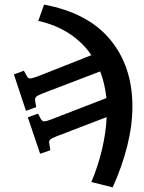

<svg xmlns="http://www.w3.org/2000/svg" viewBox="-20 -559 621 828"><path d="M466 249 374 226Q403 157 420 85Q437 13 440 -54L226 28Q205 36 197 42.5Q189 49 193 62L197 89L153 104L100 -53L144 -69L155 -48Q162 -35 171 -35.5Q180 -36 201 -44L439 -136Q432 -200 412 -251L166 -157Q145 -149 137 -142.5Q129 -136 132 -123L136 -97L92 -81L40 -238L83 -254L94 -234Q101 -220 110 -220.5Q119 -221 141 -229L374 -321Q337 -376 279 -414Q221 -452 145 -469L170 -539Q359 -504 455 -388.5Q551 -273 551 -100Q551 -19 529 69.5Q507 158 466 249Z"/></svg>

Font: Literata 12pt SemiBold
Style: Italic
Weight: 600
Italic angle: -2°
Designer: Latin by Veronika Burian and Jose Scaglione. Greek by Irene Vlachou. Cyrillic by Vera Evstafieva
Foundry: TypeTogether
Version: Version 3.002